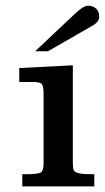

<svg xmlns="http://www.w3.org/2000/svg" viewBox="-20 -666 374 686"><path d="M316.9 0H315.4H314.5H62H60.5H59.6V-1V-2.4V-41V-42V-43.5H60.5H62H73.7Q116.2 -43.5 126.5 -50.3Q135.7 -56.6 135.7 -82.5V-331.1Q135.7 -357.9 129.4 -365.7Q123 -373 98.6 -373H51.3H49.8H48.8V-374.5V-375.5V-420.4V-421.9V-422.9H49.8H51.3L237.8 -432.6H238.8H240.2V-431.6V-430.2V-83.5Q240.2 -64.9 243.7 -57.1Q251 -43.5 303.2 -43.5H314.5H315.4H316.9V-42V-41V-2.4V-1ZM247.6 -616.7Q277.3 -645.5 294.9 -645.5Q312.5 -645.5 323.5 -635.3Q334.5 -625 334.5 -606.4Q334.5 -587.4 308.6 -573.2L152.3 -483.4L151.9 -482.9H151.4H111.8H108.9H105.5L107.9 -484.9L110.4 -487.3Z"/></svg>

Font: RIT Rachana
Style: Bold
Weight: 700
Designer: Hussain KH
Version: 1.5.2